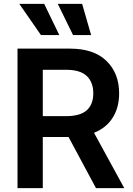

<svg xmlns="http://www.w3.org/2000/svg" viewBox="-20 -981 691 1001"><path d="M71.3 0V-727.5H344.7Q469.7 -727.5 535.4 -663.1Q601.1 -598.6 601.1 -494.6Q601.1 -420.4 567.6 -367.4Q534.2 -314.5 470.2 -288.6L627.9 0H480.5L337.4 -266.6H203.1V0ZM203.1 -375.5H324.7Q397.9 -375.5 432.1 -406Q466.3 -436.5 466.3 -494.6Q466.3 -552.7 432.1 -585Q397.9 -617.2 324.2 -617.2H203.1ZM193.4 -798.3 80.6 -960.9H210.4L289.1 -798.3ZM360.8 -798.3 281.2 -960.9H408.2L455.1 -798.3Z"/></svg>

Font: Inter Semi Bold
Style: Regular
Weight: 600
Designer: Rasmus Andersson
Foundry: rsms
Version: Version 4.000;git-e0f93cc